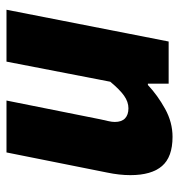

<svg xmlns="http://www.w3.org/2000/svg" viewBox="0 -540 552 592"><g transform="rotate(-90 276.0 -244.0)"><path d="M542 -500 444 0H314V-64H310Q278 -34 236.5 -11Q195 12 150 12Q88 12 60 -20.5Q32 -53 32 -118Q32 -152 40 -190L102 -500H262L204 -210Q201 -196 198.5 -185.5Q196 -175 196 -166Q196 -145 207 -134.5Q218 -124 238 -124Q258 -124 277 -137.5Q296 -151 320 -180L382 -500Z"/></g></svg>

Font: mr_Source Sans Pro
Style: Italic
Weight: 900
Italic angle: -11°
Designer: Paul D. Hunt
Foundry: Adobe Systems Incorporated
Version: Version 1.076;July 10, 2024;FontCreator 11.5.0.2430 64-bit